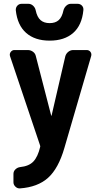

<svg xmlns="http://www.w3.org/2000/svg" viewBox="-20 -790 540 1038"><path d="M363.3 -769.5H398.4Q414.1 -769.5 423.3 -759.3Q432.6 -749 430.7 -734.4Q422.9 -653.3 375.5 -611.8Q328.1 -570.3 248.5 -570.3Q168.9 -570.3 121.6 -611.8Q74.2 -653.3 65.4 -734.4Q64.5 -749 73.7 -759.3Q83 -769.5 97.7 -769.5H132.8Q147.5 -769.5 158.7 -759.3Q169.9 -749 172.9 -734.4Q180.7 -697.3 199.2 -681.2Q217.8 -665 248.5 -665Q279.3 -665 297.4 -681.2Q315.4 -697.3 323.2 -734.4Q327.1 -749 338.4 -759.3Q349.6 -769.5 363.3 -769.5ZM448.2 -519.5Q461.9 -519.5 469.2 -509.3Q476.6 -499 472.7 -486.3L328.1 9.8Q295.9 121.1 239.7 171.4Q183.6 221.7 87.9 228.5Q74.2 229.5 63.5 219.2Q52.7 209 52.7 195.3V150.4Q52.7 135.7 63.5 125.5Q74.2 115.2 88.9 113.3Q136.7 108.4 160.6 83Q184.6 57.6 197.3 3.9Q198.2 1 196.3 -4.9L34.2 -486.3Q30.3 -499 38.1 -509.3Q45.9 -519.5 57.6 -519.5H129.9Q145.5 -519.5 158.2 -510.3Q170.9 -501 173.8 -486.3L256.8 -165Q256.8 -164.1 257.8 -164.1Q258.8 -164.1 258.8 -165L333 -485.4Q336.9 -500 349.1 -509.8Q361.3 -519.5 376 -519.5Z"/></svg>

Font: Rounded-L Mgen+ 1m bold
Style: Bold
Weight: 700
Designer: [Source Han Sans]
Ryoko NISHIZUKA  (kana & ideographs); Paul D. Hunt (Latin, Greek & Cyrillic); Wenlong ZHANG  (bopomofo
Version: Version 1.059.20150602